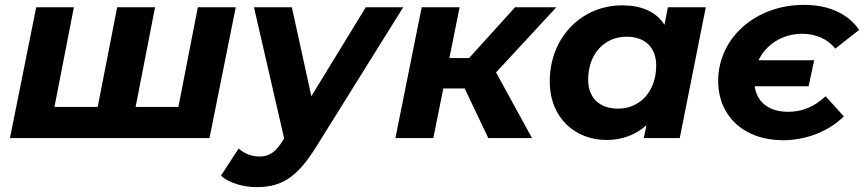

<svg xmlns="http://www.w3.org/2000/svg" viewBox="-20 -568 3555 790"><path d="M794 -538 714 -128H538L618 -538H462L382 -128H204L284 -538H129L21 0H842L950 -538Z M1485 -538 1261 -172 1181 -538H1025L1149 1L1144 10C1115 57 1088 76 1048 76C1013 76 984 63 962 43L889 155C921 184 980 202 1035 202C1138 202 1202 163 1281 36L1639 -538Z M2269 -538H2099L1910 -329H1829L1871 -538H1715L1607 0H1763L1804 -204H1892L1989 0H2169L2021 -270Z M2728 -538 2714 -466C2679 -521 2618 -546 2540 -546C2373 -546 2242 -414 2242 -233C2242 -80 2350 8 2475 8C2541 8 2597 -14 2640 -53L2629 0H2777L2884 -538ZM2523 -121C2445 -121 2400 -167 2400 -240C2400 -345 2466 -417 2558 -417C2636 -417 2680 -371 2680 -298C2680 -193 2614 -121 2523 -121Z M3223 -108C3145 -108 3095 -146 3085 -213H3307L3330 -320H3101C3132 -385 3199 -429 3281 -429C3336 -429 3385 -408 3417 -368L3515 -445C3469 -512 3390 -548 3288 -548C3089 -548 2935 -412 2935 -235C2935 -89 3043 9 3201 9C3297 9 3389 -27 3452 -89L3377 -172C3330 -128 3280 -108 3223 -108Z"/></svg>

Font: AWKNG-Font
Style: Bold Italic
Weight: 700
Italic angle: -11.3°
Designer: Awakening Church
Foundry: Awakening Church
Version: Version 1.700;PS 001.700;hotconv 1.0.88;makeotf.lib2.5.64775